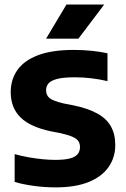

<svg xmlns="http://www.w3.org/2000/svg" viewBox="-20 -824 560 852"><path d="M227 7.5Q178.5 7.5 130.8 1Q83 -5.5 45 -16.5V-140Q74 -132 106 -126.2Q138 -120.5 168.8 -117.5Q199.5 -114.5 225.5 -114.5Q267.5 -114.5 291.5 -121.2Q315.5 -128 325.2 -140.8Q335 -153.5 335 -171.5Q335 -186 328.2 -197Q321.5 -208 302.8 -216.5Q284 -225 249 -233L205 -241.5Q113 -261 70.2 -303.8Q27.5 -346.5 27.5 -415.5Q27.5 -470 56.5 -512.2Q85.5 -554.5 147.5 -578.5Q209.5 -602.5 308 -602.5Q348 -602.5 387 -598.5Q426 -594.5 457 -587.5V-464Q423.5 -472 386.5 -476.5Q349.5 -481 312 -481Q261.5 -481 233.8 -473.8Q206 -466.5 195.2 -453.8Q184.5 -441 184.5 -424Q184.5 -402 199.2 -389.2Q214 -376.5 262 -365L306 -356.5Q371 -343 412 -320.2Q453 -297.5 472.2 -263Q491.5 -228.5 491.5 -180.5Q491.5 -125.5 462 -83Q432.5 -40.5 373.8 -16.5Q315 7.5 227 7.5ZM184.5 -652.5 275 -804H442.5L328 -652.5Z"/></svg>

Font: Encode Sans SC
Style: Bold
Weight: 700
Version: Version 3.002